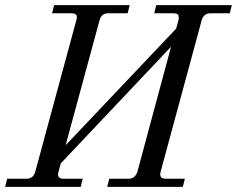

<svg xmlns="http://www.w3.org/2000/svg" viewBox="-30 -732 928 752"><path d="M-10 0 -2 -32H74Q100 -32 108 -59L269 -653Q278 -680 250 -680H174L182 -712H478L470 -680H394Q367 -680 360 -653L227 -163L660 -620L669 -653Q672 -667 668 -673.5Q664 -680 649 -680H574L582 -712H878L870 -680H795Q768 -680 760 -653L599 -59Q592 -32 619 -32H694L686 0H390L398 -32H474Q499 -32 508 -59L640 -549L208 -92L199 -59Q192 -32 218 -32H294L286 0Z"/></svg>

Font: Old Standard TT
Style: Italic
Weight: 400
Italic angle: -15.2°
Designer: Alexey Kryukov <alexios@thessalonica.org.ru>
Version: Version 2.2